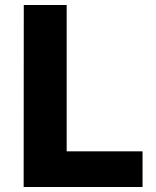

<svg xmlns="http://www.w3.org/2000/svg" viewBox="-20 -743 618 763"><path d="M74.5 -723H245V-141.5H546.5V0H74Z"/></svg>

Font: Public Sans ExtraBold
Style: Regular
Weight: 800
Designer: The Public Sans Project Authors: Dan O. Williams and USWDS (Libre Franklin designed by Pablo Impallari and Rodrigo Fuenz
Version: Version 1.007